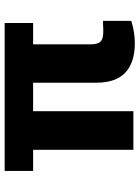

<svg xmlns="http://www.w3.org/2000/svg" viewBox="88 -658 576 791"><g transform="rotate(-90 375.5 -262.0)"><path d="M676.8 -413.1H588.9V-175.8Q588.9 -155.3 594.2 -144Q599.6 -132.8 611.1 -128.4Q622.6 -124 643.6 -124Q661.1 -124 668 -125H685.5V-8.8Q640.1 5.9 592.8 5.9Q514.6 5.9 472.7 -33Q430.7 -71.8 430.7 -153.3V-413.1H313.5V0H154.3V-413.1H67.4V-530.3H676.8Z"/></g></svg>

Font: Pretendard GOV ExtraBold
Style: Regular
Weight: 800
Designer: Base glyphs from Inter by Rasmus Andersson; Hangeul glyphs from Noto Sans CJK(Source Han Sans) by Jang Soo-young and Kan
Foundry: Kil Hyung-jin
Version: Version 1.309